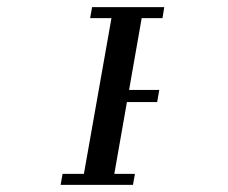

<svg xmlns="http://www.w3.org/2000/svg" viewBox="-20 -520 640 540"><path d="M442 -500 437 -469H378.5L343 -267H428L422 -233H337L301.5 -31H359.5L354 0H150.5L156 -31H216L293.5 -469H233.5L239 -500Z"/></svg>

Font: JuliaMono Italic
Style: Regular
Weight: 400
Italic angle: -9°
Monospace: yes
Designer: cormullion
Foundry: corm
Version: Version 0.049; ttfautohint (v1.8.4)